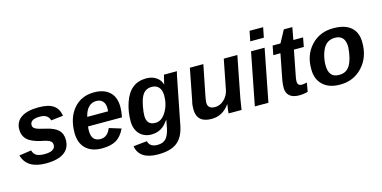

<svg xmlns="http://www.w3.org/2000/svg" viewBox="-85 -1194 3725 1871"><g transform="rotate(-15 1778.0 -258.5)"><path d="M488 -163Q488 -78 425.5 -34Q363 10 243 10Q51 10 11 -132L134 -150Q144 -113 171.5 -97Q199 -81 252 -81Q361 -81 361 -147Q361 -172 340 -186Q319 -201 251 -214Q156 -235 115.5 -274Q75 -313 75 -375Q75 -454 136 -495.5Q197 -537 311 -537Q411 -537 460.5 -503Q510 -469 522 -396L399 -382Q383 -446 302 -446Q202 -446 202 -387Q202 -370 211 -360Q222 -349 239 -342Q257 -334 326 -318Q414 -298 451 -261.5Q488 -225 488 -163Z M1073 -232H731Q727 -216 727 -189Q727 -82 817 -82Q889 -82 921 -165L1041 -128Q1005 -52 951 -21Q897 10 808 10Q704 10 645.5 -46.5Q587 -103 587 -204Q587 -356 664.5 -447Q742 -538 871 -538Q973 -538 1028.5 -485.5Q1084 -433 1084 -337Q1084 -292 1073 -232ZM747 -324H957L959 -351Q959 -401 935.5 -426Q912 -451 871 -451Q825 -451 793 -418.5Q761 -386 747 -324Z M1322 208Q1132 208 1109 69L1247 55Q1261 117 1339 117Q1393 117 1422.5 87.5Q1452 58 1468 -13Q1476 -49 1484 -98H1483Q1453 -56 1428 -36Q1378 4 1310 4Q1234 4 1189 -45Q1144 -94 1144 -174Q1144 -273 1175 -362Q1235 -538 1398 -538Q1456 -538 1497.5 -510.5Q1539 -483 1552 -436H1553L1565 -487Q1572 -516 1576 -528H1706L1696 -488L1682 -417L1601 -5Q1578 108 1512 158Q1446 208 1322 208ZM1525 -335Q1525 -386 1499.5 -415Q1474 -444 1428 -444Q1358 -444 1326 -378Q1308 -340 1298 -286Q1287 -226 1287 -193Q1287 -96 1372 -96Q1436 -93 1481.5 -167Q1527 -241 1525 -335Z M1837 -528H1973L1915 -238Q1903 -178 1903 -157Q1903 -94 1977 -94Q2026 -94 2068 -133Q2111 -174 2121 -232L2179 -528H2316L2235 -113Q2228 -75 2217 0H2086Q2086 -8 2090 -41Q2094 -74 2098 -90H2096Q2026 9 1914 9Q1765 9 1765 -129Q1765 -175 1775 -209Z M2609 -624H2472L2492 -725H2629ZM2488 0H2351L2454 -528H2591Z M2796 8Q2735 8 2702 -20.5Q2669 -49 2669 -102Q2669 -140 2676 -179L2726 -436H2654L2672 -528H2751L2818 -652H2904L2881 -528H2979L2962 -436H2862L2811 -174Q2806 -144 2806 -131Q2806 -86 2848 -86Q2866 -86 2901 -93L2885 -4Q2846 8 2796 8Z M3524 -333Q3526 -182 3435.5 -85Q3345 12 3206 10Q3100 10 3038 -47.5Q2976 -105 2976 -205Q2973 -351 3061.5 -445.5Q3150 -540 3289 -538Q3403 -538 3463.5 -485Q3524 -432 3524 -333ZM3380 -323Q3380 -444 3278 -444Q3223 -444 3190 -414Q3158 -386 3138 -325Q3120 -266 3120 -210Q3120 -84 3221 -84Q3298 -81 3335 -143.5Q3372 -206 3380 -323Z"/></g></svg>

Font: Libra Sans
Style: Bold Italic
Weight: 700
Italic angle: -12°
Foundry: Context Ltd
Version: Version 1.002